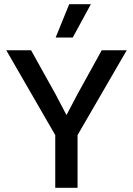

<svg xmlns="http://www.w3.org/2000/svg" viewBox="-20 -901 637 921"><path d="M312 -881H416L329 -721H247ZM588 -660 352 -253V0H245V-253L10 -660H129L247 -448L299 -349L351 -448L468 -660Z"/></svg>

Font: Elaine Sans Medium
Style: Regular
Weight: 500
Designer: Wei Huang
Foundry: Wei Huang
Version: Version 2.001;PS 002.001;hotconv 1.0.88;makeotf.lib2.5.64775